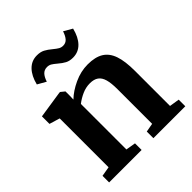

<svg xmlns="http://www.w3.org/2000/svg" viewBox="-214 -944 1089 1089"><g transform="rotate(-45 330.0 -400.0)"><path d="M94.5 -63V-455L31.5 -474V-534.5L196 -559.5H202L226 -540V-501.5L225 -475.5Q260 -509.5 313.8 -534.5Q367.5 -559.5 423.5 -559.5Q483 -559.5 518.8 -537.5Q554.5 -515.5 570.8 -468.5Q587 -421.5 587 -343.5V-62.5L647 -53V0H391V-53L443.5 -62.5V-341Q443.5 -389.5 435.2 -418.5Q427 -447.5 408 -461.2Q389 -475 356 -475Q323.5 -475 293 -461.2Q262.5 -447.5 237.5 -428V-63L296.5 -53V0H36V-53ZM139 -683Q152.5 -738 182.5 -768.8Q212.5 -799.5 255.5 -799.5Q283.5 -799.5 302.8 -789.5Q322 -779.5 344.5 -760.5Q362 -746 373.8 -739.2Q385.5 -732.5 400 -732.5Q421 -732.5 434.5 -747.2Q448 -762 457.5 -791L508.5 -761.5Q495 -706 465.2 -675.5Q435.5 -645 392 -645Q364.5 -645 345.8 -655Q327 -665 305.5 -683.5Q288.5 -698 276.8 -705Q265 -712 249.5 -712Q227.5 -712 213.5 -697.5Q199.5 -683 190 -654Z"/></g></svg>

Font: Merriweather Text
Style: Bold
Weight: 700
Designer: Eben Sorkin
Foundry: Eben Sorkin
Version: Version 2.100